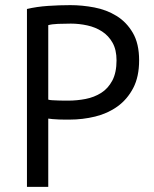

<svg xmlns="http://www.w3.org/2000/svg" viewBox="-20 -728 599 748"><path d="M85 -693Q123 -702 167 -705Q211 -708 254 -708Q300 -708 347.5 -699Q395 -690 434 -666Q473 -642 497.5 -600Q522 -558 522 -493Q522 -429 499 -385Q476 -341 438 -313.5Q400 -286 351 -274Q302 -262 250 -262Q245 -262 233.5 -262Q222 -262 209.5 -262.5Q197 -263 185 -264Q173 -265 168 -266V0H85ZM256 -636Q230 -636 206 -635Q182 -634 168 -630V-340Q173 -338 184 -337.5Q195 -337 207 -336.5Q219 -336 230 -336Q241 -336 246 -336Q280 -336 313.5 -342.5Q347 -349 374 -366Q401 -383 417.5 -414Q434 -445 434 -493Q434 -534 418.5 -561.5Q403 -589 377.5 -605.5Q352 -622 320 -629Q288 -636 256 -636Z"/></svg>

Font: PT Sans
Style: Regular
Weight: 400
Designer: A.Korolkova, O.Umpeleva, V.Yefimov
Foundry: ParaType Ltd
Version: Version 2.003